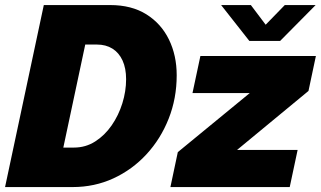

<svg xmlns="http://www.w3.org/2000/svg" viewBox="-22 -758 1300 778"><path d="M-1.5 0 155.5 -737.5H424.5Q511 -737.5 571 -700Q631 -662.5 662.5 -598Q694 -533.5 694 -453Q694 -359.5 661.5 -277.2Q629 -195 571.5 -132.8Q514 -70.5 437.5 -35.2Q361 0 272.5 0ZM213.5 -61 141.5 -160H277.5Q325 -160 363.8 -184.8Q402.5 -209.5 430.5 -250Q458.5 -290.5 473.8 -339.5Q489 -388.5 489 -437Q489 -481.5 474.5 -513Q460 -544.5 433.5 -561Q407 -577.5 370.5 -577.5H234.5L344.5 -676.5ZM918.5 -150.5H1184L1152 0H668.5L698.5 -141.5L1006 -394L1011 -381H758L790 -531H1258L1228 -389.5L923.5 -138ZM874 -737.5H994.5L1077 -628H1025.5L1132 -737.5H1257L1113 -592H988.5Z"/></svg>

Font: Epilogue Black
Style: Italic
Weight: 900
Italic angle: -12°
Designer: Tyler Finck
Foundry: Etcetera Type Co
Version: Version 2.111